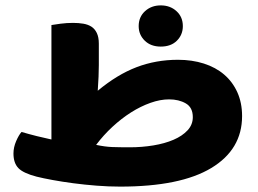

<svg xmlns="http://www.w3.org/2000/svg" viewBox="-20 -693 959 713"><path d="M641 -471Q693 -471 737 -457Q781 -443 812.5 -416Q844 -389 861.5 -350Q879 -311 879 -262Q879 -138 764.5 -69Q650 0 426 0Q384 0 339 -3.5Q294 -7 252.5 -12.5Q211 -18 175.5 -24.5Q140 -31 116 -37Q66 -50 48 -69Q30 -88 30 -123Q30 -146 40 -169Q50 -192 60 -203Q87 -195 117 -187.5Q147 -180 171 -175V-600Q182 -602 205 -605Q228 -608 251 -608Q272 -608 289.5 -605Q307 -602 319.5 -594Q332 -586 339.5 -570.5Q347 -555 347 -531V-451Q347 -433 346 -408.5Q345 -384 343 -356Q415 -416 487 -443.5Q559 -471 641 -471ZM696 -258Q696 -294 670 -309Q644 -324 608 -324Q575 -324 538.5 -311Q502 -298 466.5 -275.5Q431 -253 397.5 -222Q364 -191 337 -155Q370 -148 396.5 -147Q423 -146 462 -146Q507 -146 549.5 -153Q592 -160 624.5 -174Q657 -188 676.5 -209Q696 -230 696 -258ZM577 -520Q540 -520 517.5 -542Q495 -564 495 -596Q495 -630 518.5 -651.5Q542 -673 577 -673Q612 -673 635.5 -651.5Q659 -630 659 -596Q659 -564 637 -542Q615 -520 577 -520Z"/></svg>

Font: Baloo Bhaijaan
Style: Regular
Weight: 400
Designer: Devika Bhansali and Ek Type
Foundry: Ek Type
Version: Version 1.443;PS 1.000;hotconv 16.6.51;makeotf.lib2.5.65220;